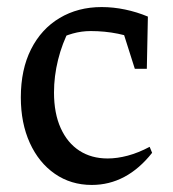

<svg xmlns="http://www.w3.org/2000/svg" viewBox="-20 -515 489 544"><path d="M240 9Q181 9 135.5 -22.5Q90 -54 64.5 -110Q39 -166 39 -239Q39 -318 68 -375.5Q97 -433 149 -464Q201 -495 268 -495Q301 -495 334.5 -488Q368 -481 399 -468L385 -397Q317 -427 237 -427Q211 -427 186 -420Q161 -413 137 -400L178 -434Q156 -392 144.5 -345.5Q133 -299 133 -253Q133 -194 152 -152Q171 -110 205 -88Q239 -66 285 -66Q312 -66 342 -74Q372 -82 404 -99L411 -82Q339 9 240 9ZM362 -320 315 -468H399L396 -320Z"/></svg>

Font: Piazzolla 24pt Medium
Style: Regular
Weight: 500
Designer: Juan Pablo del Peral
Foundry: Huerta Tipografica
Version: Version 2.005